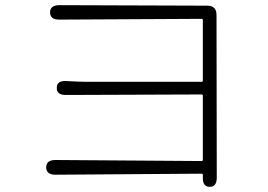

<svg xmlns="http://www.w3.org/2000/svg" viewBox="-20 -707 1040 744"><path d="M793 17Q765 17 766 -19V-29Q766 -34 761 -34L195 -30Q159 -30 159 -59Q159 -87 195 -87L761 -83Q766 -83 766 -88V-336Q766 -341 761 -341L235 -339Q199 -339 200 -367Q200 -395 237 -393L276 -391Q294 -390 312 -390H761Q766 -390 766 -395V-629Q766 -634 761 -634L210 -631Q174 -631 174 -659Q174 -687 210 -687L783 -685Q819 -685 819 -649L820 -19Q820 17 793 17Z"/></svg>

Font: Resource Han Rounded KR Light
Style: Regular
Weight: 300
Designer: Cyano Hao (round all glyphs); Ryoko NISHIZUKA 西塚涼子 (kana, bopomofo & ideographs); Paul D. Hunt (Latin, Greek & Cyrillic)
Foundry: Cyano Hao
Version: 0.990